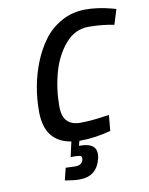

<svg xmlns="http://www.w3.org/2000/svg" viewBox="-98 -766 819 1058"><g transform="rotate(-10 311.5 -237.5)"><path d="M305 11H296L289 38H295Q384 38 384 99Q384 110 381 124Q358 221 261 221Q229 221 190 214L179 212L196 144Q229 146 249 146Q287 146 294 117Q298 101 289.5 96Q281 91 262 91H233L252 7Q105 -17 105 -186Q105 -331 155 -457Q182 -525 221.5 -577.5Q261 -630 321 -663Q381 -696 454 -696Q521 -696 598 -676L623 -669L597 -585Q529 -599 454 -599Q379 -599 325 -537Q271 -475 245.5 -384Q220 -293 220 -194Q220 -86 319 -86Q382 -86 458 -98L481 -101L473 -13Q382 11 305 11Z"/></g></svg>

Font: Titillium Web SemiBold
Style: Italic
Weight: 600
Italic angle: -13°
Version: Version 1.002;PS 57.000;hotconv 1.0.70;makeotf.lib2.5.55311